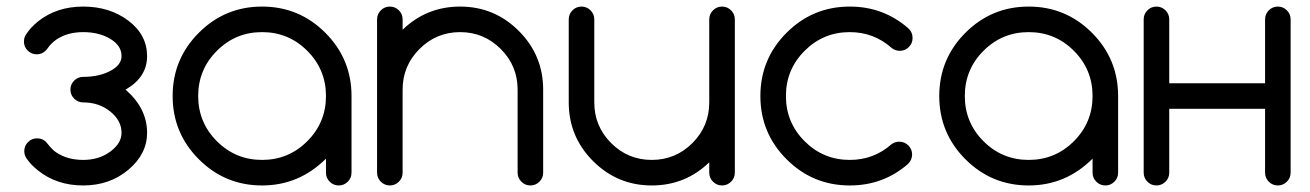

<svg xmlns="http://www.w3.org/2000/svg" viewBox="-20 -567 4005 587"><path d="M125 -127.9Q141.1 -107.9 151.9 -101.1Q186 -78.1 234.4 -78.1Q282.7 -78.1 317.1 -103.5Q351.6 -128.9 351.6 -161.1Q351.6 -198.2 317.1 -226.1Q282.7 -253.9 234.4 -253.9Q218.3 -253.9 206.8 -265.4Q195.3 -276.9 195.3 -293Q195.3 -309.1 206.8 -320.6Q218.3 -332 234.4 -332Q282.7 -332 317.1 -350.1Q351.6 -368.2 351.6 -395.5Q351.6 -427.7 317.1 -448.2Q282.7 -468.8 234.4 -468.8Q186 -468.8 151.9 -445.8Q135.7 -434.1 126 -419.9Q123.5 -416 120.1 -412.6Q108.4 -400.9 92.3 -400.9Q76.2 -400.9 64.7 -412.4Q53.2 -423.8 53.2 -439.9Q53.2 -451.7 59.1 -460.9Q72.8 -482.4 96.2 -501.5Q153.3 -546.9 234.4 -546.9Q315.4 -546.9 372.6 -503.7Q429.7 -460.4 429.7 -395.5Q429.7 -330.6 363.8 -293Q429.7 -235.8 429.7 -161.1Q429.7 -96.2 372.6 -48.1Q315.4 0 234.4 0Q153.3 0 96.2 -45.9Q75.2 -62.5 62 -81.5Q54.2 -91.8 54.2 -105Q54.2 -121.1 65.7 -132.6Q77.1 -144 93.3 -144Q113.3 -144 125 -127.9Z M781.2 -468.8Q700.2 -468.8 643.1 -411.6Q585.9 -354.5 585.9 -273.4Q585.9 -192.4 643.1 -135.3Q700.2 -78.1 781.2 -78.1Q862.3 -78.1 919.4 -135.3Q976.6 -192.4 976.6 -273.4Q976.6 -354.5 919.4 -411.6Q862.3 -468.8 781.2 -468.8ZM976.6 -82Q894.5 0 781.2 0Q668 0 587.9 -80.1Q507.8 -160.2 507.8 -273.4Q507.8 -386.7 587.9 -466.8Q668 -546.9 781.2 -546.9Q894.5 -546.9 974.6 -466.8Q1054.7 -386.7 1054.7 -273.4V-39.1Q1054.7 -22.9 1043.2 -11.5Q1031.7 0 1015.6 0Q999.5 0 988 -11.5Q976.6 -22.9 976.6 -39.1Z M1132.8 -507.8Q1132.8 -523.9 1144.3 -535.4Q1155.8 -546.9 1171.9 -546.9Q1188 -546.9 1199.5 -535.4Q1210.9 -523.9 1210.9 -507.8V-476.1Q1284.2 -546.9 1386.7 -546.9Q1491.7 -546.9 1566.2 -472.4Q1640.6 -397.9 1640.6 -293V-39.1Q1640.6 -22.9 1629.2 -11.5Q1617.7 0 1601.6 0Q1585.4 0 1574 -11.5Q1562.5 -22.9 1562.5 -39.1V-293Q1562.5 -365.7 1511 -417.2Q1459.5 -468.8 1386.7 -468.8Q1314 -468.8 1262.5 -417.2Q1210.9 -365.7 1210.9 -293V-39.1Q1210.9 -22.9 1199.5 -11.5Q1188 0 1171.9 0Q1155.8 0 1144.3 -11.5Q1132.8 -22.9 1132.8 -39.1Z M2226.6 -39.1Q2226.6 -22.9 2215.1 -11.5Q2203.6 0 2187.5 0Q2171.4 0 2159.9 -11.5Q2148.4 -22.9 2148.4 -39.1V-70.8Q2075.2 0 1972.7 0Q1867.7 0 1793.2 -74.5Q1718.8 -148.9 1718.8 -253.9V-507.8Q1718.8 -523.9 1730.2 -535.4Q1741.7 -546.9 1757.8 -546.9Q1773.9 -546.9 1785.4 -535.4Q1796.9 -523.9 1796.9 -507.8V-253.9Q1796.9 -181.2 1848.4 -129.6Q1899.9 -78.1 1972.7 -78.1Q2045.4 -78.1 2096.9 -129.6Q2148.4 -181.2 2148.4 -253.9V-507.8Q2148.4 -523.9 2159.9 -535.4Q2171.4 -546.9 2187.5 -546.9Q2203.6 -546.9 2215.1 -535.4Q2226.6 -523.9 2226.6 -507.8Z M2729.5 -133.8Q2745.6 -133.8 2757.1 -122.3Q2768.6 -110.8 2768.6 -94.7Q2768.6 -78.6 2756.3 -65.9Q2680.7 0 2578.1 0Q2464.8 0 2384.8 -80.1Q2304.7 -160.2 2304.7 -273.4Q2304.7 -386.7 2384.8 -466.8Q2464.8 -546.9 2578.1 -546.9Q2680.7 -546.9 2756.3 -481Q2770 -468.8 2770 -450.7Q2770 -434.6 2758.5 -423.1Q2747.1 -411.6 2731 -411.6Q2716.8 -411.6 2706.1 -420.4Q2651.4 -468.8 2578.1 -468.8Q2497.1 -468.8 2439.9 -411.6Q2382.8 -354.5 2382.8 -273.4Q2382.8 -192.4 2439.9 -135.3Q2497.1 -78.1 2578.1 -78.1Q2651.4 -78.1 2705.6 -126Q2715.8 -133.8 2729.5 -133.8Z M3125 -468.8Q3043.9 -468.8 2986.8 -411.6Q2929.7 -354.5 2929.7 -273.4Q2929.7 -192.4 2986.8 -135.3Q3043.9 -78.1 3125 -78.1Q3206.1 -78.1 3263.2 -135.3Q3320.3 -192.4 3320.3 -273.4Q3320.3 -354.5 3263.2 -411.6Q3206.1 -468.8 3125 -468.8ZM3320.3 -82Q3238.3 0 3125 0Q3011.7 0 2931.6 -80.1Q2851.6 -160.2 2851.6 -273.4Q2851.6 -386.7 2931.6 -466.8Q3011.7 -546.9 3125 -546.9Q3238.3 -546.9 3318.4 -466.8Q3398.4 -386.7 3398.4 -273.4V-39.1Q3398.4 -22.9 3387 -11.5Q3375.5 0 3359.4 0Q3343.3 0 3331.8 -11.5Q3320.3 -22.9 3320.3 -39.1Z M3554.7 -234.4V-39.1Q3554.7 -22.9 3543.2 -11.5Q3531.7 0 3515.6 0Q3499.5 0 3488 -11.5Q3476.6 -22.9 3476.6 -39.1V-507.8Q3476.6 -523.9 3488 -535.4Q3499.5 -546.9 3515.6 -546.9Q3531.7 -546.9 3543.2 -535.4Q3554.7 -523.9 3554.7 -507.8V-312.5H3847.7V-507.8Q3847.7 -523.9 3859.1 -535.4Q3870.6 -546.9 3886.7 -546.9Q3902.8 -546.9 3914.3 -535.4Q3925.8 -523.9 3925.8 -507.8V-39.1Q3925.8 -22.9 3914.3 -11.5Q3902.8 0 3886.7 0Q3870.6 0 3859.1 -11.5Q3847.7 -22.9 3847.7 -39.1V-234.4Z"/></svg>

Font: Comfortaa
Style: Regular
Weight: 400
Designer: Johan Aakerlund - aajohan
Foundry: Johan Aakerlund
Version: Version 2.004 2013